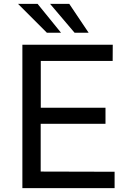

<svg xmlns="http://www.w3.org/2000/svg" viewBox="-20 -971 672 991"><path d="M95.5 -740H562L561.5 -656.5H190.5V-415H524.5V-332H190V-85.5L571.5 -84.5V0H95.5ZM437.5 -802H365L238.5 -951H337.5ZM174 -951 295 -802H222L73 -951Z"/></svg>

Font: 1883 Sans
Style: Regular
Weight: 400
Designer: 1883 Sans project is a fork of Public Sans.
Version: Version 1.009